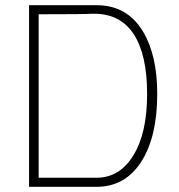

<svg xmlns="http://www.w3.org/2000/svg" viewBox="-20 -720 688 740"><path d="M352 0H92V-700H352Q471 -700 532 -597Q586 -506 586 -358Q586 -192 524 -96Q462 0 352 0ZM352 -35Q441 -35 494 -121Q547 -207 547 -358Q547 -509 495.5 -588Q444 -667 343 -667H338Q304 -665 129 -665V-35Z"/></svg>

Font: Storia Sans Thin
Style: Regular
Weight: 100
Designer: Accademia di Belle Arti di Urbino and others
Foundry: Accademia di Belle Arti di Urbino and others.
Version: Version 60.001;May 25, 2020;FontCreator 12.0.0.2522 64-bit